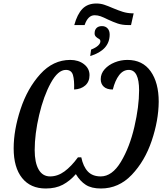

<svg xmlns="http://www.w3.org/2000/svg" viewBox="-20 -1066 930 1096"><path d="M530 -1046Q554 -1046 575 -1039Q596 -1032 626 -1019Q657 -1006 681 -998.5Q705 -991 732 -990H743L728 -923H711Q678 -923 652.5 -931.5Q627 -940 595 -955Q571 -967 554.5 -973Q538 -979 520 -979Q482 -979 463 -923H404Q421 -985 450.5 -1015.5Q480 -1046 530 -1046ZM500 -783Q526 -793 539.5 -805.5Q553 -818 553 -830Q553 -837 549.5 -840.5Q546 -844 538 -848Q537 -849 531.5 -853Q526 -857 523 -862.5Q520 -868 520 -875Q520 -895 531 -906Q542 -917 562 -917Q582 -917 594 -904Q606 -891 606 -869Q606 -780 495 -746ZM58 -219Q58 -323 97 -442Q136 -561 209.5 -642.5Q283 -724 381 -724Q428 -724 459.5 -699.5Q491 -675 491 -637Q491 -600 467 -578.5Q443 -557 403 -555Q405 -608 396.5 -637.5Q388 -667 356 -667Q311 -667 270 -592.5Q229 -518 203.5 -409.5Q178 -301 178 -209Q178 -138 200.5 -98.5Q223 -59 266 -59Q309 -59 348 -87.5Q387 -116 425 -168H444Q455 -115 481.5 -87Q508 -59 555 -59Q620 -59 670 -142Q720 -225 747 -341.5Q774 -458 774 -550Q774 -667 715 -667Q683 -667 660 -637Q637 -607 624 -555Q590 -555 572.5 -571Q555 -587 555 -614Q555 -646 577.5 -671Q600 -696 635 -710Q670 -724 707 -724Q794 -724 840 -659Q886 -594 886 -485Q885 -378 846 -262.5Q807 -147 732.5 -68.5Q658 10 556 10Q502 10 469.5 -11Q437 -32 413 -72Q379 -33 338.5 -11.5Q298 10 241 10Q154 10 106 -50Q58 -110 58 -219Z"/></svg>

Font: Noto Serif CondSemiBold
Style: Italic
Weight: 600
Width: 3
Italic angle: -12°
Designer: Monotype Design Team
Foundry: Monotype Imaging Inc.
Version: Version 1.001